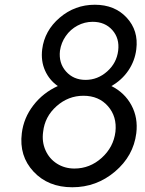

<svg xmlns="http://www.w3.org/2000/svg" viewBox="-20 -780 613 810"><path d="M450 -417Q506 -389 534.5 -336Q563 -283 555 -218Q543 -122 465 -56Q387 10 285 10Q183 10 121.5 -56Q60 -122 72 -218Q80 -283 121 -336Q162 -389 224 -417Q188 -442 170 -482.5Q152 -523 158 -572Q168 -651 232 -705.5Q296 -760 380 -760Q464 -760 514.5 -705.5Q565 -651 555 -572Q549 -523 521.5 -482.5Q494 -442 450 -417ZM371 -688Q337 -688 307 -672Q277 -656 257.5 -628Q238 -600 233 -566Q227 -514 258.5 -478.5Q290 -443 341 -443Q392 -443 432 -478.5Q472 -514 478.5 -566Q485 -618 454 -653Q423 -688 371 -688ZM294 -69Q359 -69 409 -114Q459 -159 467 -224Q474 -288 435.5 -332Q397 -376 332 -376Q268 -376 218.5 -332Q169 -288 162 -224Q156 -182 172 -146Q188 -110 220.5 -89.5Q253 -69 294 -69Z"/></svg>

Font: Orkney
Style: Italic
Weight: 400
Italic angle: -7°
Designer: Samuel Oakes and Alfredo Marco Pradil
Foundry: Alfredo Marco Pradil
Version: 1.0; ttfautohint (v1.5)